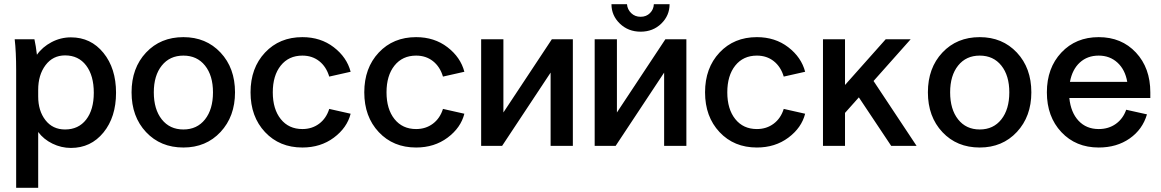

<svg xmlns="http://www.w3.org/2000/svg" viewBox="-20 -695 5533 915"><path d="M162 -66V200H57V-360Q57 -448 50 -508H144Q151 -477 156 -434Q182 -471 225.5 -494Q269 -517 318 -517Q413 -517 473 -443Q533 -369 533 -253Q533 -137 473 -63.5Q413 10 318 10Q272 10 230 -10.5Q188 -31 162 -66ZM162 -235Q162 -167 196.5 -122.5Q231 -78 290 -78Q354 -78 390.5 -125Q427 -172 427 -253Q427 -335 390.5 -383Q354 -431 290 -431Q232 -431 197 -384.5Q162 -338 162 -267Z M1100 -255Q1100 -140 1031 -66Q962 8 854 8Q745 8 676 -65.5Q607 -139 607 -255Q607 -371 676 -444.5Q745 -518 854 -518Q962 -518 1031 -444.5Q1100 -371 1100 -255ZM713 -255Q713 -174 751 -126Q789 -78 854 -78Q919 -78 957 -126Q995 -174 995 -255Q995 -335 957 -382.5Q919 -430 854 -430Q789 -430 751 -382.5Q713 -335 713 -255Z M1421 -518Q1508 -518 1570.5 -470Q1633 -422 1651 -353L1549 -330Q1535 -377 1501.5 -403.5Q1468 -430 1421 -430Q1356 -430 1318 -382.5Q1280 -335 1280 -255Q1280 -175 1318 -127.5Q1356 -80 1421 -80Q1467 -80 1501 -105.5Q1535 -131 1549 -176L1651 -153Q1634 -86 1571 -39Q1508 8 1421 8Q1312 8 1243 -65.5Q1174 -139 1174 -255Q1174 -371 1243 -444.5Q1312 -518 1421 -518Z M1963 -518Q2050 -518 2112.5 -470Q2175 -422 2193 -353L2091 -330Q2077 -377 2043.5 -403.5Q2010 -430 1963 -430Q1898 -430 1860 -382.5Q1822 -335 1822 -255Q1822 -175 1860 -127.5Q1898 -80 1963 -80Q2009 -80 2043 -105.5Q2077 -131 2091 -176L2193 -153Q2176 -86 2113 -39Q2050 8 1963 8Q1854 8 1785 -65.5Q1716 -139 1716 -255Q1716 -371 1785 -444.5Q1854 -518 1963 -518Z M2379 -508V-159L2610 -508H2710V0H2604V-349L2373 0H2273V-508Z M2920 -508V-159L3151 -508H3251V0H3145V-349L2914 0H2814V-508ZM2894 -675H2968Q2970 -650 2988 -632.5Q3006 -615 3033 -615Q3060 -615 3077.5 -632.5Q3095 -650 3096 -675H3171Q3171 -621 3131.5 -582.5Q3092 -544 3033 -544Q2974 -544 2934 -582.5Q2894 -621 2894 -675Z M3587 -518Q3674 -518 3736.5 -470Q3799 -422 3817 -353L3715 -330Q3701 -377 3667.5 -403.5Q3634 -430 3587 -430Q3522 -430 3484 -382.5Q3446 -335 3446 -255Q3446 -175 3484 -127.5Q3522 -80 3587 -80Q3633 -80 3667 -105.5Q3701 -131 3715 -176L3817 -153Q3800 -86 3737 -39Q3674 8 3587 8Q3478 8 3409 -65.5Q3340 -139 3340 -255Q3340 -371 3409 -444.5Q3478 -518 3587 -518Z M3902 -508H4007V-290L4201 -508H4320L4143 -309L4348 0H4227L4073 -231L4007 -157V0H3902Z M4895 -255Q4895 -140 4826 -66Q4757 8 4649 8Q4540 8 4471 -65.5Q4402 -139 4402 -255Q4402 -371 4471 -444.5Q4540 -518 4649 -518Q4757 -518 4826 -444.5Q4895 -371 4895 -255ZM4508 -255Q4508 -174 4546 -126Q4584 -78 4649 -78Q4714 -78 4752 -126Q4790 -174 4790 -255Q4790 -335 4752 -382.5Q4714 -430 4649 -430Q4584 -430 4546 -382.5Q4508 -335 4508 -255Z M5462 -255V-228H5076Q5083 -159 5120 -119.5Q5157 -80 5216 -80Q5263 -80 5297.5 -104.5Q5332 -129 5347 -172L5446 -150Q5425 -78 5363.5 -35Q5302 8 5216 8Q5107 8 5038 -65.5Q4969 -139 4969 -255Q4969 -371 5038 -444.5Q5107 -518 5216 -518Q5325 -518 5393.5 -444.5Q5462 -371 5462 -255ZM5079 -305H5352Q5342 -363 5305.5 -396.5Q5269 -430 5216 -430Q5162 -430 5126 -397Q5090 -364 5079 -305Z"/></svg>

Font: LT Superior Semi-bold
Style: Regular
Weight: 600
Designer: Daniel Lyons
Foundry: LyonsType
Version: Version 1.0